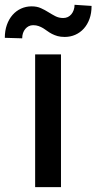

<svg xmlns="http://www.w3.org/2000/svg" viewBox="-56 -769 397 789"><path d="M88.4 -545.5H194.6V0H88.4ZM-36.2 -613.6Q-36.2 -643.1 -27.7 -666.9Q-19.2 -690.7 -4.4 -707.6Q10.3 -724.4 30.5 -733.7Q50.8 -742.9 74.2 -742.9Q95.9 -742.9 112.2 -735.4Q128.6 -728 142.9 -718.9Q157.3 -709.9 171.7 -702.4Q186.1 -695 203.8 -695Q214.1 -695 222.7 -699Q231.2 -703.1 237.2 -710.4Q243.3 -717.7 246.8 -727.6Q250.4 -737.6 250.4 -749.3L320.3 -744.7Q320.3 -714.8 311.8 -691.4Q303.3 -668 288.4 -651.5Q273.4 -634.9 253.4 -626.1Q233.3 -617.2 209.9 -617.2Q193.2 -617.2 180.6 -620.7Q168 -624.3 157.7 -629.6Q147.4 -634.9 138.8 -641.3Q130.3 -647.7 121.4 -653.1Q112.6 -658.4 102.6 -661.9Q92.7 -665.5 80.3 -665.5Q70.3 -665.5 62.1 -661.4Q54 -657.3 47.9 -650Q41.9 -642.8 38.5 -633Q35.2 -623.2 35.2 -611.5Z"/></svg>

Font: Cannonade Med
Style: Regular
Weight: 500
Designer: Rasmus Andersson
Foundry: rsms
Version: Version 3.012;git-f93a4a705